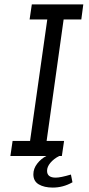

<svg xmlns="http://www.w3.org/2000/svg" viewBox="-20 -706 404 869"><path d="M348 -618H268L191 -68H270L260 0H27L37 -68H116L194 -618H114L124 -686H357ZM219 143Q180 143 155.5 128.5Q131 114 131 83Q131 57 148.5 34.5Q166 12 190 0H248Q223 13 208 31Q193 49 193 67Q193 98 232 98Q254 98 301 84L308 119Q266 143 219 143Z"/></svg>

Font: Chivo Light Italic
Style: Regular
Weight: 300
Italic angle: -8.05°
Designer: Hector Gatti
Foundry: Omnibus-Type
Version: Version 1.007